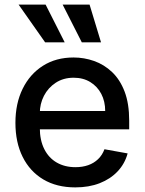

<svg xmlns="http://www.w3.org/2000/svg" viewBox="-20 -802 627 833"><path d="M306.5 11Q225.9 11 167.8 -23.6Q109.7 -58.2 78.3 -121.3Q46.9 -184.3 46.9 -269.2Q46.9 -353 78.3 -416.9Q109.7 -480.8 166.4 -516.7Q223 -552.6 299 -552.6Q345.2 -552.6 388.5 -537.3Q431.8 -522 466.3 -489.3Q500.7 -456.7 520.6 -404.7Q540.5 -352.6 540.5 -278.4V-240.8H106.9V-320.3H436.4Q436.4 -362.2 419.4 -394.7Q402.3 -427.2 371.6 -446Q340.9 -464.8 299.7 -464.8Q255 -464.8 221.8 -443Q188.6 -421.2 170.6 -386.2Q152.7 -351.2 152.7 -310.4V-248.2Q152.7 -193.5 172.1 -155.2Q191.4 -116.8 226.2 -96.8Q261 -76.7 307.5 -76.7Q337.7 -76.7 362.6 -85.4Q387.4 -94.1 405.5 -111.5Q423.7 -128.9 433.2 -154.5L533.7 -136.4Q521.7 -92 490.6 -58.8Q459.5 -25.6 412.8 -7.3Q366.1 11 306.5 11ZM175.8 -618.3 60.7 -782H177.9L260.7 -618.3ZM334.9 -618.3 251.8 -782H368.6L418.3 -618.3Z"/></svg>

Font: InterMG Medium
Style: Regular
Weight: 500
Designer: Rasmus Andersson
Foundry: rsms
Version: Version 3.019;December 26, 2023;FontCreator 15.0.0.2955 64-b